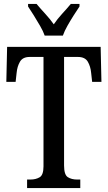

<svg xmlns="http://www.w3.org/2000/svg" viewBox="-20 -951 546 971"><path d="M117 0V-43H134Q161 -43 180.5 -54.5Q200 -66 200 -110V-663H130Q95 -663 81 -639Q67 -615 64 -582L59 -537H12L16 -714H489L493 -537H446L441 -582Q438 -615 424 -639Q410 -663 374 -663H304V-114Q304 -67 323 -55Q342 -43 370 -43H386V0ZM206 -771Q198 -794 182.5 -820.5Q167 -847 151 -873Q135 -899 122 -918V-931H165Q185 -907 209 -881Q233 -855 252 -828Q270 -855 294 -881Q318 -907 338 -931H382V-918Q369 -899 352.5 -873Q336 -847 321 -820.5Q306 -794 298 -771Z"/></svg>

Font: Noto Serif Thai ExtraCondensed Medium
Style: Regular
Weight: 500
Width: 2
Designer: Monotype Design Team
Foundry: Monotype Imaging Inc.
Version: Version 2.002; ttfautohint (v1.8.4.7-5d5b)